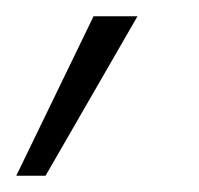

<svg xmlns="http://www.w3.org/2000/svg" viewBox="-94 -94 245 236"><path d="M-74 122 21 -74H75L-38 122Z"/></svg>

Font: DM Sans 16pt ExtraLight
Style: Italic
Weight: 250
Italic angle: -10°
Version: Version 4.004;gftools[0.9.30]